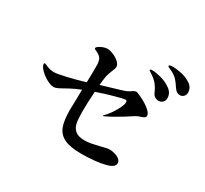

<svg xmlns="http://www.w3.org/2000/svg" viewBox="-153 -1019 1307 1223"><g transform="rotate(30 500.0 -407.0)"><path d="M961 -698Q961 -680 949.5 -669Q938 -658 923 -658Q899 -658 880 -685Q860 -717 843 -734.5Q826 -752 800 -765Q792 -769 784.5 -772Q777 -775 772.5 -778Q768 -781 768 -785Q768 -793 801 -793Q820 -793 858 -785.5Q896 -778 928.5 -756.5Q961 -735 961 -698ZM865 -602Q865 -581 852 -570Q839 -559 823 -559Q809 -559 796.5 -566.5Q784 -574 777 -590Q763 -622 745.5 -644Q728 -666 701 -683Q696 -687 686.5 -692.5Q677 -698 677 -702Q677 -708 695 -708Q718 -708 758.5 -697.5Q799 -687 832 -663Q865 -639 865 -602ZM809 -439Q809 -430 801 -425Q793 -420 780 -415.5Q767 -411 761 -409Q745 -402 723 -387Q703 -373 689 -365Q618 -321 582 -305Q569 -298 567 -298Q565 -298 565 -300Q565 -303 575 -313Q601 -340 625.5 -383Q650 -426 650 -447Q650 -461 638 -461Q628 -461 567.5 -444.5Q507 -428 444 -406Q438 -322 438 -261Q438 -206 444 -174.5Q450 -143 472.5 -124Q495 -105 542 -105Q566 -105 588.5 -109.5Q611 -114 649 -123Q692 -135 710 -135Q742 -135 770 -121Q798 -107 798 -85Q798 -52 735 -38Q707 -30 660 -25.5Q613 -21 567 -21Q485 -21 441.5 -41.5Q398 -62 381 -105Q364 -148 364 -225Q364 -255 366 -319L367 -377Q353 -372 327 -360Q299 -347 269 -330Q241 -314 226.5 -307.5Q212 -301 201 -301Q178 -301 147.5 -318Q117 -335 95 -358Q73 -381 73 -397Q73 -404 79 -404Q82 -404 89 -401Q96 -398 101 -396Q126 -384 157 -384Q178 -384 244 -399.5Q310 -415 369 -433Q371 -484 371 -568Q369 -589 363 -602Q357 -615 339 -627Q331 -632 322.5 -635.5Q314 -639 310 -641.5Q306 -644 306 -648Q306 -658 331.5 -671Q357 -684 380 -684Q397 -684 422 -673.5Q447 -663 465.5 -646Q484 -629 484 -611Q484 -600 473 -576Q471 -571 465.5 -556Q460 -541 456 -524Q451 -493 448 -459L505 -476Q601 -504 615 -510Q634 -518 647 -528Q649 -529 657 -534Q665 -539 673 -539Q681 -539 716.5 -522Q752 -505 780.5 -482Q809 -459 809 -439Z"/></g></svg>

Font: Shippori Mincho SemiBold
Style: Regular
Weight: 600
Designer: FONTDASU
Foundry: FONTDASU / Google Inc. / but / Adobe
Version: Version 3.110; ttfautohint (v1.8.3)